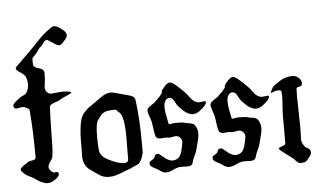

<svg xmlns="http://www.w3.org/2000/svg" viewBox="-53 -880 1620 966"><g transform="rotate(-5 756.5 -397.0)"><path d="M185.5 -21.5Q168 -9.8 152.3 -9.8Q141.6 -9.8 129.9 -14.2Q118.2 -18.6 110.4 -22.9Q102.5 -27.3 93.8 -33.7Q85 -40 84 -41Q77.1 -44.9 67.9 -49.3Q58.6 -53.7 53.7 -56.2Q48.8 -58.6 41 -64.9Q33.2 -71.3 24.4 -81.1Q21.5 -85.9 21.5 -88.9Q21.5 -93.8 27.3 -99.6Q33.2 -105.5 44.9 -112.8Q56.6 -120.1 59.6 -123Q63.5 -127 71.8 -128.4Q80.1 -129.9 85.9 -130.9Q91.8 -131.8 96.7 -134.8Q101.6 -137.7 101.6 -143.6Q101.6 -274.4 92.8 -379.9Q92.8 -382.8 91.8 -384.8Q90.8 -386.7 88.9 -388.7Q86.9 -390.6 85.4 -392.1Q84 -393.6 81.1 -395Q78.1 -396.5 76.7 -397Q75.2 -397.5 71.3 -399.4Q67.4 -401.4 66.4 -401.4Q63.5 -402.3 57.6 -402.3Q51.8 -402.3 41 -399.9Q30.3 -397.5 26.4 -397.5Q17.6 -397.5 14.6 -404.3Q12.7 -410.2 12.7 -412.1Q12.7 -418.9 18.1 -424.8Q23.4 -430.7 33.7 -438Q43.9 -445.3 47.9 -449.2Q52.7 -454.1 65.9 -459.5Q79.1 -464.8 84 -472.7Q95.7 -493.2 95.7 -513.7Q95.7 -529.3 89.8 -548.8Q85.9 -561.5 63.5 -576.2Q41 -590.8 41 -597.7Q41 -602.5 44.9 -606.4L128.9 -689.5Q140.6 -701.2 160.2 -722.2Q179.7 -743.2 195.8 -757.3Q211.9 -771.5 237.3 -789.1Q245.1 -793.9 252 -793.9Q265.6 -793.9 293.9 -771.5Q311.5 -757.8 311.5 -743.2Q311.5 -731.4 293.9 -713.9Q292 -711.9 288.6 -708Q285.2 -704.1 283.2 -702.1Q281.2 -700.2 277.3 -698.2Q273.4 -696.3 269.5 -696.3H267.6Q264.6 -696.3 261.7 -697.3Q258.8 -698.2 254.4 -700.7Q250 -703.1 245.6 -706.1Q241.2 -709 231.9 -715.3Q222.7 -721.7 212.9 -727.5H209Q197.3 -727.5 189.5 -713.4Q181.6 -699.2 170.9 -693.4Q166 -687.5 160.2 -678.7Q154.3 -669.9 147.9 -662.6Q141.6 -655.3 128.9 -642.6V-609.4Q131.8 -596.7 153.3 -590.8Q174.8 -585 179.7 -576.2Q183.6 -569.3 183.6 -561.5Q183.6 -559.6 183.1 -554.7Q182.6 -549.8 182.6 -546.9V-537.1Q182.6 -528.3 180.2 -513.2Q177.7 -498 177.7 -491.2Q177.7 -475.6 189.5 -463.9Q196.3 -457 209 -457Q214.8 -457 234.9 -459.5Q254.9 -461.9 267.6 -461.9Q287.1 -461.9 302.7 -458Q308.6 -457 308.6 -454.1Q308.6 -451.2 297.4 -445.8Q286.1 -440.4 271 -433.6Q255.9 -426.8 249 -421.9Q241.2 -417 226.6 -412.6Q211.9 -408.2 203.6 -402.8Q195.3 -397.5 195.3 -385.7Q192.4 -329.1 191.9 -274.4Q191.4 -219.7 190.4 -191.4Q189.5 -163.1 185.5 -137.7Q184.6 -132.8 173.3 -116.7Q162.1 -100.6 162.1 -89.8Q162.1 -76.2 179.7 -63.5Q182.6 -60.5 188.5 -60.5Q191.4 -60.5 195.8 -61Q200.2 -61.5 202.1 -61.5Q207 -61.5 210 -56.6Q210.9 -54.7 210.9 -49.8Q210.9 -38.1 185.5 -21.5Z M488.3 -346.7Q474.6 -345.7 464.4 -339.8Q454.1 -334 448.7 -327.6Q443.4 -321.3 431.6 -304.7Q418.9 -288.1 418.9 -222.7Q418.9 -207 419.4 -190.4Q419.9 -173.8 420.9 -163.1L421.9 -152.3Q424.8 -118.2 475.6 -96.7Q516.6 -77.1 543 -77.1Q564.5 -77.1 564.5 -94.7Q564.5 -113.3 564.9 -149.9Q565.4 -186.5 565.4 -203.1Q565.4 -316.4 539.1 -334Q535.2 -336.9 532.7 -339.4Q530.3 -341.8 529.3 -343.3Q528.3 -344.7 526.9 -346.2Q525.4 -347.7 523.4 -348.1Q521.5 -348.6 517.6 -348.6Q502.9 -348.6 488.3 -346.7ZM459 -418.9Q482.4 -436.5 507.8 -436.5Q518.6 -436.5 578.1 -418.9Q581.1 -418 590.8 -415.5Q600.6 -413.1 605 -411.6Q609.4 -410.2 615.2 -406.7Q621.1 -403.3 624 -398.4Q627 -393.6 627.9 -386.7Q640.6 -291 640.6 -171.9V-149.4V-122.1Q635.7 -98.6 627.9 -84.5Q620.1 -70.3 613.8 -66.4Q607.4 -62.5 594.2 -57.1Q581.1 -51.8 573.2 -46.9Q559.6 -43 524.4 -28.8Q489.3 -14.6 465.8 -14.6H453.1Q442.4 -15.6 432.6 -19Q422.9 -22.5 418 -25.4Q413.1 -28.3 401.4 -36.6Q389.6 -44.9 384.8 -47.9Q354.5 -67.4 346.7 -83Q335 -105.5 335 -129.9Q335 -134.8 335.4 -145Q335.9 -155.3 335.9 -161.1V-167V-199.2Q335.9 -240.2 339.4 -268.6Q342.8 -296.9 347.7 -314.5Q352.5 -332 365.2 -346.7Q377.9 -361.3 387.2 -368.7Q396.5 -376 419.9 -391.6Q443.4 -407.2 459 -418.9Z M813.5 -255.9Q851.6 -255.9 862.3 -252.9Q870.1 -250 882.3 -248.5Q894.5 -247.1 903.3 -243.7Q912.1 -240.2 917 -231.4Q927.7 -213.9 927.7 -193.4Q927.7 -182.6 925.3 -170.4Q922.9 -158.2 918.5 -142.6Q914.1 -127 912.1 -117.2Q909.2 -103.5 899.4 -83.5Q889.6 -63.5 886.7 -49.8Q882.8 -32.2 858.4 -32.2Q853.5 -32.2 843.8 -32.7Q834 -33.2 830.1 -33.2Q816.4 -33.2 810.5 -31.2Q801.8 -29.3 783.2 -20.5Q764.6 -11.7 752 -11.7H748Q742.2 -11.7 736.3 -13.7Q730.5 -15.6 727.5 -17.6Q724.6 -19.5 718.3 -23.9Q711.9 -28.3 709 -30.3Q705.1 -32.2 692.9 -38.6Q680.7 -44.9 675.3 -50.3Q669.9 -55.7 669.9 -64.5Q669.9 -72.3 680.7 -78.1Q691.4 -84 694.3 -86.9Q696.3 -88.9 699.7 -98.1Q703.1 -107.4 709 -107.4Q710 -107.4 711.4 -107.9Q712.9 -108.4 713.9 -108.4Q719.7 -108.4 725.1 -104.5Q730.5 -100.6 736.8 -94.7Q743.2 -88.9 748 -85.9L750 -84Q752.9 -82 756.3 -79.6Q759.8 -77.1 764.6 -74.7Q769.5 -72.3 775.9 -70.3Q782.2 -68.4 788.1 -68.4Q800.8 -68.4 814.5 -77.1Q831.1 -87.9 837.9 -126Q838.9 -129.9 840.3 -136.7Q841.8 -143.6 842.8 -148.9Q843.8 -154.3 843.8 -158.2Q843.8 -170.9 835 -179.7Q825.2 -189.5 813.5 -189.5Q808.6 -189.5 797.4 -187Q786.1 -184.6 780.3 -184.6Q779.3 -184.6 776.4 -185.1Q773.4 -185.5 772.5 -185.5Q771.5 -185.5 768.6 -186Q765.6 -186.5 763.7 -186.5Q758.8 -186.5 748.5 -185.5Q738.3 -184.6 734.4 -184.6Q716.8 -184.6 711.9 -198.2Q707 -213.9 704.6 -234.9Q702.1 -255.9 700.2 -266.6Q698.2 -277.3 692.4 -293.5Q686.5 -309.6 683.6 -322.3Q683.6 -323.2 683.1 -325.2Q682.6 -327.1 682.6 -328.1Q682.6 -337.9 689.9 -344.7Q697.3 -351.6 709.5 -358.9Q721.7 -366.2 727.5 -373Q731.4 -377.9 738.8 -384.3Q746.1 -390.6 751 -396.5Q755.9 -402.3 760.7 -409.2Q762.7 -412.1 763.2 -418.5Q763.7 -424.8 766.6 -427.7Q791 -460.9 805.7 -460.9Q815.4 -460.9 829.1 -450.2Q842.8 -439.5 867.2 -416Q875 -408.2 878.9 -404.3Q885.7 -398.4 900.4 -377.9Q915 -357.4 930.7 -351.6Q937.5 -348.6 945.3 -348.6Q950.2 -348.6 959.5 -350.1Q968.8 -351.6 972.7 -351.6Q979.5 -351.6 979.5 -346.7Q979.5 -332 945.3 -305.7Q927.7 -292 909.2 -292Q897.5 -292 885.3 -298.3Q873 -304.7 865.7 -311Q858.4 -317.4 849.1 -327.1Q839.8 -336.9 837.9 -338.9Q833 -343.8 822.8 -363.8Q812.5 -383.8 798.8 -383.8H795.9Q787.1 -383.8 779.8 -375Q772.5 -366.2 770.5 -353.5Q769.5 -348.6 769.5 -338.9Q769.5 -319.3 775.9 -290Q782.2 -260.7 782.2 -257.8Q782.2 -252 788.1 -252Q791 -252 800.3 -253.9Q809.6 -255.9 813.5 -255.9Z M1131.8 -255.9Q1169.9 -255.9 1180.7 -252.9Q1188.5 -250 1200.7 -248.5Q1212.9 -247.1 1221.7 -243.7Q1230.5 -240.2 1235.4 -231.4Q1246.1 -213.9 1246.1 -193.4Q1246.1 -182.6 1243.7 -170.4Q1241.2 -158.2 1236.8 -142.6Q1232.4 -127 1230.5 -117.2Q1227.5 -103.5 1217.8 -83.5Q1208 -63.5 1205.1 -49.8Q1201.2 -32.2 1176.8 -32.2Q1171.9 -32.2 1162.1 -32.7Q1152.3 -33.2 1148.4 -33.2Q1134.8 -33.2 1128.9 -31.2Q1120.1 -29.3 1101.6 -20.5Q1083 -11.7 1070.3 -11.7H1066.4Q1060.5 -11.7 1054.7 -13.7Q1048.8 -15.6 1045.9 -17.6Q1043 -19.5 1036.6 -23.9Q1030.3 -28.3 1027.3 -30.3Q1023.4 -32.2 1011.2 -38.6Q999 -44.9 993.7 -50.3Q988.3 -55.7 988.3 -64.5Q988.3 -72.3 999 -78.1Q1009.8 -84 1012.7 -86.9Q1014.6 -88.9 1018.1 -98.1Q1021.5 -107.4 1027.3 -107.4Q1028.3 -107.4 1029.8 -107.9Q1031.2 -108.4 1032.2 -108.4Q1038.1 -108.4 1043.5 -104.5Q1048.8 -100.6 1055.2 -94.7Q1061.5 -88.9 1066.4 -85.9L1068.4 -84Q1071.3 -82 1074.7 -79.6Q1078.1 -77.1 1083 -74.7Q1087.9 -72.3 1094.2 -70.3Q1100.6 -68.4 1106.4 -68.4Q1119.1 -68.4 1132.8 -77.1Q1149.4 -87.9 1156.2 -126Q1157.2 -129.9 1158.7 -136.7Q1160.2 -143.6 1161.1 -148.9Q1162.1 -154.3 1162.1 -158.2Q1162.1 -170.9 1153.3 -179.7Q1143.6 -189.5 1131.8 -189.5Q1127 -189.5 1115.7 -187Q1104.5 -184.6 1098.6 -184.6Q1097.7 -184.6 1094.7 -185.1Q1091.8 -185.5 1090.8 -185.5Q1089.8 -185.5 1086.9 -186Q1084 -186.5 1082 -186.5Q1077.1 -186.5 1066.9 -185.5Q1056.6 -184.6 1052.7 -184.6Q1035.2 -184.6 1030.3 -198.2Q1025.4 -213.9 1022.9 -234.9Q1020.5 -255.9 1018.6 -266.6Q1016.6 -277.3 1010.7 -293.5Q1004.9 -309.6 1002 -322.3Q1002 -323.2 1001.5 -325.2Q1001 -327.1 1001 -328.1Q1001 -337.9 1008.3 -344.7Q1015.6 -351.6 1027.8 -358.9Q1040 -366.2 1045.9 -373Q1049.8 -377.9 1057.1 -384.3Q1064.5 -390.6 1069.3 -396.5Q1074.2 -402.3 1079.1 -409.2Q1081.1 -412.1 1081.5 -418.5Q1082 -424.8 1085 -427.7Q1109.4 -460.9 1124 -460.9Q1133.8 -460.9 1147.5 -450.2Q1161.1 -439.5 1185.5 -416Q1193.4 -408.2 1197.3 -404.3Q1204.1 -398.4 1218.8 -377.9Q1233.4 -357.4 1249 -351.6Q1255.9 -348.6 1263.7 -348.6Q1268.6 -348.6 1277.8 -350.1Q1287.1 -351.6 1291 -351.6Q1297.9 -351.6 1297.9 -346.7Q1297.9 -332 1263.7 -305.7Q1246.1 -292 1227.5 -292Q1215.8 -292 1203.6 -298.3Q1191.4 -304.7 1184.1 -311Q1176.8 -317.4 1167.5 -327.1Q1158.2 -336.9 1156.2 -338.9Q1151.4 -343.8 1141.1 -363.8Q1130.9 -383.8 1117.2 -383.8H1114.3Q1105.5 -383.8 1098.1 -375Q1090.8 -366.2 1088.9 -353.5Q1087.9 -348.6 1087.9 -338.9Q1087.9 -319.3 1094.2 -290Q1100.6 -260.7 1100.6 -257.8Q1100.6 -252 1106.4 -252Q1109.4 -252 1118.7 -253.9Q1127.9 -255.9 1131.8 -255.9Z M1342.8 -374Q1336.9 -374 1324.7 -369.1Q1312.5 -364.3 1310.5 -364.3Q1308.6 -364.3 1308.6 -365.2Q1308.6 -367.2 1309.6 -368.2Q1317.4 -385.7 1322.3 -392.6Q1327.1 -399.4 1336.4 -404.8Q1345.7 -410.2 1348.6 -413.1Q1384.8 -439.5 1421.9 -439.5Q1439.5 -439.5 1449.2 -431.6Q1468.8 -418.9 1468.8 -400.4Q1468.8 -395.5 1466.8 -389.6Q1464.8 -384.8 1452.6 -382.8Q1440.4 -380.9 1439.5 -375Q1438.5 -355.5 1438.5 -334Q1438.5 -326.2 1439 -315.9Q1439.5 -305.7 1439.5 -293.9Q1439.5 -270.5 1440.4 -232.9Q1441.4 -195.3 1441.4 -178.7Q1441.4 -162.1 1440.9 -148.4Q1440.4 -134.8 1439.9 -127Q1439.5 -119.1 1439.5 -117.2Q1439.5 -101.6 1455.1 -81.1Q1458 -76.2 1468.8 -71.3Q1479.5 -66.4 1481.4 -59.6Q1484.4 -50.8 1484.4 -49.8Q1484.4 -38.1 1469.7 -21.5Q1468.8 -20.5 1465.3 -16.1Q1461.9 -11.7 1460.9 -10.7Q1460 -9.8 1457 -7.3Q1454.1 -4.9 1452.1 -3.9Q1450.2 -2.9 1446.3 -2Q1442.4 -1 1438 -0.5Q1433.6 0 1427.7 0Q1419.9 0 1414.6 -3.9Q1409.2 -7.8 1402.8 -15.1Q1396.5 -22.5 1391.6 -26.4Q1333 -69.3 1326.2 -78.1Q1324.2 -80.1 1324.2 -82Q1324.2 -85.9 1341.8 -91.8Q1359.4 -97.7 1359.4 -105.5V-198.2V-246.1Q1359.4 -264.6 1361.8 -294.9Q1364.3 -325.2 1364.3 -338.9Q1364.3 -359.4 1362.3 -369.1Q1361.3 -374 1342.8 -374Z"/></g></svg>

Font: Isabella
Style: Medium
Weight: 500
Designer: John Stracke
Version: Version 001.202